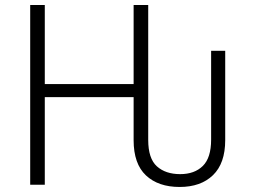

<svg xmlns="http://www.w3.org/2000/svg" viewBox="-20 -734 1009 763"><path d="M100 0V-714H158V-400H511V-714H569V-178Q569 -104 603.5 -73Q638 -42 696 -42Q753 -42 786 -74.5Q819 -107 819 -179V-532H875V-177Q875 -85 826.5 -38Q778 9 694 9Q609 9 560 -37Q511 -83 511 -177V-348H158V0Z"/></svg>

Font: Noto Sans Light
Style: Regular
Weight: 300
Designer: Monotype Design Team
Foundry: Monotype Imaging Inc.
Version: Version 2.007